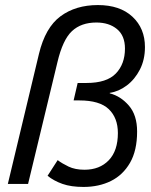

<svg xmlns="http://www.w3.org/2000/svg" viewBox="-20 -727 595 759"><path d="M310 12Q261 12 227 0Q193 -12 168 -32L208 -94Q225 -81 251 -68.5Q277 -56 314 -56Q374 -56 410 -93.5Q446 -131 446 -201Q446 -261 410 -295.5Q374 -330 294 -330H271L287 -399H322Q402 -399 438 -436.5Q474 -474 474 -535Q474 -586 442.5 -612Q411 -638 361 -638Q301 -638 264.5 -604Q228 -570 207 -481L91 0H11L134 -514Q159 -618 219 -662.5Q279 -707 367 -707Q454 -707 503.5 -661Q553 -615 553 -541Q553 -491 533 -452Q513 -413 481 -389Q449 -365 414 -360V-358Q457 -347 489.5 -309.5Q522 -272 522 -207Q522 -132 494 -83.5Q466 -35 418.5 -11.5Q371 12 310 12Z"/></svg>

Font: Prodigy Sans
Style: Italic
Weight: 400
Italic angle: -13°
Designer: Wei Huang
Foundry: Wei Huang
Version: Version 1.003; ttfautohint (v1.8.3)